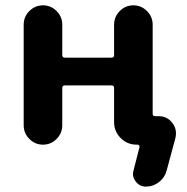

<svg xmlns="http://www.w3.org/2000/svg" viewBox="-20 -566 705 724"><path d="M224.6 -244.1Q214.8 -244.1 214.8 -234.4V-93.8Q214.8 -63.5 193.4 -42Q171.9 -20.5 142.1 -20.5Q112.3 -20.5 90.8 -42Q69.3 -63.5 69.3 -93.8V-472.7Q69.3 -502.9 90.8 -524.4Q112.3 -545.9 142.1 -545.9Q171.9 -545.9 193.4 -524.4Q214.8 -502.9 214.8 -472.7V-358.4Q214.8 -348.6 224.6 -348.6H400.4Q410.2 -348.6 410.2 -358.4V-472.7Q410.2 -502.9 431.6 -524.4Q453.1 -545.9 482.9 -545.9Q512.7 -545.9 534.2 -524.4Q555.7 -502.9 555.7 -472.7V-137.7Q555.7 -127.9 565.4 -127.9H578.1Q610.4 -127.9 629.9 -102.5Q643.6 -85 643.6 -63.5Q643.6 -54.7 641.6 -45.9L608.4 77.1Q601.6 103.5 579.6 120.6Q557.6 137.7 530.3 137.7Q506.8 137.7 492.2 119.1Q481.4 105.5 481.4 89.8Q481.4 84 483.4 77.1L505.9 -10.7Q506.8 -14.6 504.9 -17.6Q502.9 -20.5 499 -20.5H495.1Q460 -20.5 435.1 -45.4Q410.2 -70.3 410.2 -105.5V-234.4Q410.2 -244.1 400.4 -244.1Z"/></svg>

Font: Gen Jyuu GothicX Bold
Style: Bold
Weight: 700
Designer: Ryoko NISHIZUKA (kana &amp; ideographs); Paul D. Hunt (Latin, Greek &amp; Cyrillic); Wenlong ZHANG (bopomofo); Sandoll C
Version: Version 1.058.20140828